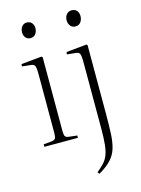

<svg xmlns="http://www.w3.org/2000/svg" viewBox="-140 -809 825 1123"><g transform="rotate(-15 272.5 -247.0)"><path d="M48 0V-15L99 -20Q114 -22 119.5 -30Q125 -38 125 -65V-421Q125 -459 119 -470.5Q113 -482 92 -483L43 -488L44 -502L168 -514L174 -509V-63Q174 -39 179 -30.5Q184 -22 199 -20L251 -14V0ZM135 -635Q116 -635 105.5 -648Q95 -661 95 -680Q95 -700 106 -714.5Q117 -729 136 -729Q155 -729 166 -716.5Q177 -704 177 -684Q177 -665 166.5 -650Q156 -635 135 -635ZM318 236 310 224Q336 203 353 184.5Q370 166 379.5 141.5Q389 117 393 79Q397 41 397 -18V-420Q397 -459 391 -470.5Q385 -482 364 -483L315 -488L317 -502L440 -514L446 -509V-91Q446 -21 443.5 28.5Q441 78 430 114.5Q419 151 392.5 179.5Q366 208 318 236ZM407 -633Q387 -633 376 -647Q365 -661 365 -680Q365 -701 376.5 -715.5Q388 -730 408 -730Q428 -730 439 -717.5Q450 -705 450 -684Q450 -664 439 -648.5Q428 -633 407 -633Z"/></g></svg>

Font: Literata 60pt ExtraLight
Style: Regular
Weight: 250
Designer: Latin by Veronika Burian and Jose Scaglione. Greek by Irene Vlachou. Cyrillic by Vera Evstafieva.
Foundry: TypeTogether
Version: Version 3.103;gftools[0.9.29]